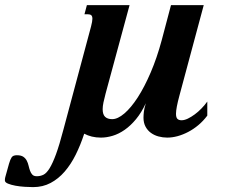

<svg xmlns="http://www.w3.org/2000/svg" viewBox="-270 -539 920 767"><path d="M67.4 -481.9 77.1 -518.6H247.6L151.9 -165.5Q146.5 -145.5 143.3 -129.9Q140.1 -114.3 140.1 -103Q140.1 -81.5 149.9 -72.3Q159.7 -63 178.2 -63Q200.2 -63 226.8 -85.7Q253.4 -108.4 280.3 -149.9Q307.1 -191.4 332 -249.5Q356.9 -307.6 376 -378.4L413.1 -518.6H543.9L446.8 -157.2Q433.1 -106.9 433.1 -84.5Q433.1 -69.8 438.7 -64.2Q444.3 -58.6 455.6 -58.6Q466.8 -58.6 480.5 -65.2Q494.1 -71.8 508.3 -82.3Q522.5 -92.8 535.4 -106.2Q548.3 -119.6 558.1 -133.3V-77.1Q542 -55.7 522.5 -39.3Q502.9 -22.9 481.9 -12Q460.9 -1 439.5 4.9Q418 10.7 397.9 10.7Q380.4 10.7 363.3 6.1Q346.2 1.5 332.8 -8.3Q319.3 -18.1 311.3 -33.2Q303.2 -48.3 303.2 -68.8Q303.2 -79.1 304.7 -92.5Q306.2 -106 312.5 -126.5Q294.9 -88.9 273.4 -63Q252 -37.1 228.3 -20.5Q204.6 -3.9 180.2 3.4Q155.8 10.7 133.3 10.7Q113.8 10.7 96.9 6.6Q80.1 2.4 66.4 -4.9Q51.8 40 32.5 78.9Q13.2 117.7 -11.7 146.5Q-36.6 175.3 -67.9 191.9Q-99.1 208.5 -137.7 208.5Q-151.9 208.5 -171.1 207.3Q-190.4 206.1 -208 202.9Q-225.6 199.7 -238 194.6Q-250.5 189.5 -250.5 181.6Q-250.5 179.2 -250.2 175.3Q-250 171.4 -249 168.9L-233.9 114.7Q-229 97.7 -223.4 89.4Q-217.8 81.1 -202.6 81.1Q-186 81.1 -177 87.2Q-168 93.3 -163.1 102.8Q-158.2 112.3 -155.8 123Q-153.3 133.8 -149.9 143.3Q-146.5 152.8 -140.6 158.9Q-134.8 165 -123 165Q-108.4 165 -96.2 158.9Q-84 152.8 -71.8 133.1Q-59.6 113.3 -46.1 76.7Q-32.7 40 -16.6 -21.5L93.8 -433.6Q99.1 -454.1 99.1 -463.9Q99.1 -474.1 94.7 -478Q90.3 -481.9 82 -481.9Z"/></svg>

Font: Arian AMU Serif
Style: Bold Italic
Weight: 700
Italic angle: -15°
Designer: Ruben Hakobyan (Tarumian)
Foundry: Ruben Hakobyan (Tarumian)
Version: Version 1.002